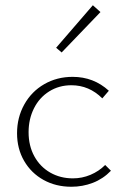

<svg xmlns="http://www.w3.org/2000/svg" viewBox="-20 -708 471 732"><path d="M45 -200Q45 -260 72.5 -309.5Q100 -359 148.5 -387Q197 -415 257 -415Q337 -415 395 -362L370 -333Q320 -383 252 -383Q205 -383 167.5 -359.5Q130 -336 109.5 -295Q89 -254 89 -204Q89 -152 111 -112Q133 -72 171.5 -50Q210 -28 258 -28Q293 -28 325 -41.5Q357 -55 381 -79L403 -57Q373 -26 334 -11Q295 4 252 4Q193 4 146 -22Q99 -48 72 -94.5Q45 -141 45 -200ZM194 -526 334 -688 363 -662 215 -508Z"/></svg>

Font: Ysabeau Light
Style: Regular
Weight: 300
Designer: Christian Thalmann (Catharsis Fonts)
Version: Version 0.003